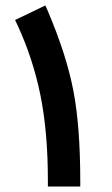

<svg xmlns="http://www.w3.org/2000/svg" viewBox="-20 -683 409 703"><path d="M155.3 -21Q155.3 -200.7 127.9 -335Q100.6 -469.2 43.5 -592.3L35.2 -609.9L52.7 -618.2L127.9 -654.3L146 -663.1L154.3 -644.5Q223.6 -481.9 248.8 -350.1Q273.9 -218.3 273.9 -19.5V0H254.4H174.8H155.3V-19.5Z"/></svg>

Font: Samim FD
Style: Bold-FD
Weight: 700
Foundry: DejaVu fonts team - Redesigned by Saber Rastikerdar
Version: Version 4.0.1